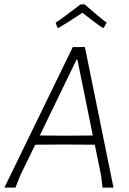

<svg xmlns="http://www.w3.org/2000/svg" viewBox="-31 -853 587 873"><path d="M230 -727 222 -750Q260 -775 335 -833H354Q420 -775 454 -750L441 -727H434Q402 -749 344 -795Q274 -749 237 -727ZM355 -639 485 0H435L429 -53L400 -195L258 -196L129 -195L61 -55L39 0H-11L300 -639ZM317 -582 150 -237 268 -236 391 -237 321 -582Z"/></svg>

Font: Alegreya Sans SC Light
Style: Italic
Weight: 300
Italic angle: -7°
Designer: Juan Pablo del Peral
Foundry: Huerta Tipografica
Version: Version 2.007